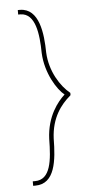

<svg xmlns="http://www.w3.org/2000/svg" viewBox="-55 -702 434 851"><g transform="rotate(-5 162.0 -277.0)"><path d="M67.5 -648H57.5V-668H67.5C152.5 -667 165.5 -555 166.5 -469C170.5 -385 215.5 -316 257.5 -282V-272L254.5 -269C214.5 -235 170.5 -180 166.5 -87C165.5 10 155.5 114 67.5 114H57.5V94H67.5C137.5 94 145.5 8 146.5 -87C150.5 -188 200.5 -249 231.5 -277C199.5 -302 150.5 -379 146.5 -469C145.5 -553 134.5 -647 67.5 -648Z"/></g></svg>

Font: Nordica Plus
Style: NordicaClassicUltraLightExt
Weight: 300
Version: Version 1.01